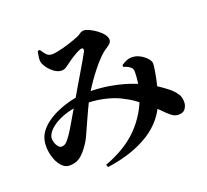

<svg xmlns="http://www.w3.org/2000/svg" viewBox="-140 -945 1280 1188"><g transform="rotate(-20 500.0 -351.0)"><path d="M156 -18Q127 -18 103.5 -45.5Q80 -73 68.5 -115.5Q57 -158 61 -200Q65 -240 89 -272.5Q113 -305 151.5 -330Q190 -355 235 -372Q280 -389 325.5 -398Q371 -407 410 -407Q492 -407 558.5 -395.5Q625 -384 679 -366Q733 -348 776 -326Q801 -314 826.5 -298Q852 -282 874.5 -265.5Q897 -249 913 -235Q932 -217 945 -196Q958 -175 957 -141Q956 -121 943 -102Q930 -83 898 -83Q874 -83 852 -100.5Q830 -118 802.5 -147Q775 -176 735 -209Q709 -230 676 -253.5Q643 -277 599 -298.5Q555 -320 495 -333Q435 -346 355 -346Q312 -346 270 -335Q228 -324 194 -306.5Q160 -289 137.5 -266.5Q115 -244 110 -220Q108 -203 113.5 -186Q119 -169 129 -157Q139 -145 150 -145Q166 -145 178.5 -154.5Q191 -164 208 -189Q220 -205 235.5 -230.5Q251 -256 267 -284Q283 -312 297 -335.5Q311 -359 319 -372Q337 -404 362 -446.5Q387 -489 412 -531Q437 -573 455.5 -605Q474 -637 480 -649Q487 -664 481.5 -670Q476 -676 462 -671Q449 -666 432 -656.5Q415 -647 399 -636.5Q383 -626 370 -616Q359 -608 344.5 -597.5Q330 -587 312 -587Q288 -587 263.5 -605Q239 -623 222.5 -647.5Q206 -672 205 -691Q205 -707 207.5 -722.5Q210 -738 213 -751L227 -754Q241 -732 254.5 -717Q268 -702 290 -702Q305 -702 325 -706Q345 -710 366.5 -715.5Q388 -721 409 -728Q430 -735 447 -741Q478 -751 493 -762.5Q508 -774 523 -774Q538 -774 560 -763.5Q582 -753 604 -737Q626 -721 640.5 -702Q655 -683 655 -667Q655 -652 643 -641Q631 -630 613.5 -619Q596 -608 579 -591Q562 -575 540 -549.5Q518 -524 495.5 -494Q473 -464 452.5 -432.5Q432 -401 417 -374Q401 -345 382.5 -305.5Q364 -266 346.5 -226.5Q329 -187 314.5 -155.5Q300 -124 290 -111Q258 -62 228.5 -40Q199 -18 156 -18ZM370 55Q512 2 593.5 -82.5Q675 -167 711 -278Q724 -317 729 -357Q734 -397 734 -422Q734 -435 731.5 -443Q729 -451 719 -458Q706 -470 677 -478L676 -490Q691 -501 710 -509Q729 -517 748 -516Q774 -516 799 -502.5Q824 -489 841 -470Q858 -451 858 -435Q858 -422 855 -405Q852 -388 850 -373Q847 -357 842 -332Q837 -307 829.5 -278Q822 -249 812 -219Q769 -93 656.5 -22Q544 49 377 72Z"/></g></svg>

Font: Noto Serif JP ExtraLight ExtraBold
Style: Regular
Weight: 800
Version: Version 2.003-H1;hotconv 1.1.1;makeotfexe 2.6.0